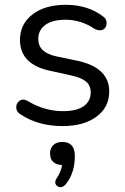

<svg xmlns="http://www.w3.org/2000/svg" viewBox="-20 -515 521 798"><path d="M240 9Q138 9 65 -40Q48 -50 47.5 -68Q47 -86 61 -96Q75 -106 94 -96Q164 -53 242 -53Q298 -53 327.5 -73.5Q357 -94 357 -131Q357 -159 338 -175.5Q319 -192 278 -201L187 -221Q63 -248 63 -349Q63 -415 115 -455Q167 -495 253 -495Q345 -495 408 -447Q424 -436 423 -417.5Q422 -399 408.5 -392Q395 -385 375 -394Q317 -433 253 -433Q198 -433 168.5 -411.5Q139 -390 139 -353Q139 -297 213 -281L304 -262Q434 -233 434 -135Q434 -69 381 -30Q328 9 240 9ZM254 250Q236 271 218.5 258.5Q201 246 218 222Q233 200 238 171Q188 168 188 123Q188 101 201.5 88Q215 75 239 75Q291 75 291 133Q291 204 254 250Z"/></svg>

Font: Nunito
Style: Regular
Weight: 400
Designer: Vernon Adams
Foundry: Vernon Adams
Version: Version 3.602